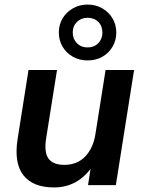

<svg xmlns="http://www.w3.org/2000/svg" viewBox="-20 -812 636 842"><path d="M217 10Q125 10 83 -43Q41 -96 57 -201L105 -505H230L182 -203Q173 -143 193 -116Q213 -89 262 -89Q318 -89 353 -125Q388 -161 398 -221L443 -505H568L488 0H366L382 -103H397Q368 -49 322 -19.5Q276 10 217 10ZM364.1 -547Q329 -547 300 -563Q271 -579 254.5 -607.2Q238 -635.3 238 -669.1Q238 -704 254.5 -731.5Q271 -759 299.9 -775.5Q328.7 -792 363.8 -792Q400 -792 428.5 -775.5Q457 -759 473.5 -731.4Q490 -703.8 490 -668.8Q490 -635 473.5 -607Q457 -579 428.7 -563Q400.4 -547 364.1 -547ZM363.9 -604Q393 -604 411 -622.8Q429 -641.5 429 -669Q429 -698 411.1 -716Q393.3 -734 364.2 -734Q336 -734 317.5 -716Q299 -698 299 -669.5Q299 -641 317.3 -622.5Q335.6 -604 363.9 -604Z"/></svg>

Font: Mulish ExtraLight
Style: Italic
Weight: 200
Italic angle: -9°
Designer: Vernon Adams
Foundry: Vernon Adams
Version: Version 3.603